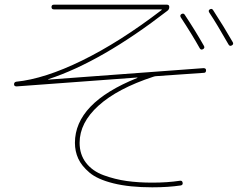

<svg xmlns="http://www.w3.org/2000/svg" viewBox="-20 -760 1040 820"><path d="M833 -554Q800 -613 752 -686Q747 -695 755 -700Q764 -705 769 -697Q816 -626 851 -564Q856 -555 847 -550Q838 -545 833 -554ZM956 -570Q906 -658 874 -706Q868 -715 876 -720Q885 -725 890 -717Q938 -643 974 -580Q979 -571 970 -566Q961 -561 956 -570ZM51 -391Q40 -391 40 -400Q40 -409 49 -411Q170 -423 330.5 -501.5Q491 -580 670 -717Q671 -718 671 -719Q671 -720 669 -720H210Q200 -720 200 -730Q200 -740 210 -740H693Q703 -740 703 -730Q703 -720 695 -714Q413 -496 187 -422Q186 -422 186 -421Q186 -420 187 -420L849 -469Q860 -469 860 -460Q860 -449 851 -449L650 -435Q642 -435 634 -432Q482 -382 401 -309Q320 -236 320 -150Q320 -100 347.5 -64.5Q375 -29 423 -11.5Q471 6 521 13Q571 20 630 20Q695 20 748 12Q758 10 760 20Q762 30 752 32Q698 40 630 40Q533 40 464.5 23Q396 6 362 -23Q328 -52 314 -83Q300 -114 300 -150Q300 -320 566 -427Q567 -427 567 -429H566Z"/></svg>

Font: Rounded Mplus 1c Thin
Style: Regular
Weight: 250
Version: Version 1.059.20150529